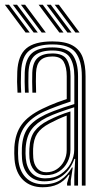

<svg xmlns="http://www.w3.org/2000/svg" viewBox="-24 -782 433 809"><path d="M320.8 0V-460.8Q320.8 -526.2 294.6 -560.5Q268.5 -594.8 196.8 -594.8Q135 -594.8 101.2 -570.1Q67.5 -545.5 64.8 -479.5Q63.8 -456.5 63.9 -435.2Q64 -414 65.5 -391.5H49.8Q48.2 -416.5 48 -437Q47.8 -457.5 48.8 -480Q51.8 -548 86.5 -577.8Q121.2 -607.5 196.8 -607.5Q251.8 -607.5 282.1 -590.2Q312.5 -573 324.5 -540.1Q336.5 -507.2 336.5 -460.8V0ZM166.8 -30.5Q204.8 -30.5 232.1 -48.5Q259.5 -66.5 274.1 -94.4Q288.8 -122.2 288.8 -151.8V-330Q257.8 -320.5 226.1 -309Q194.5 -297.5 172.8 -286.8Q129.8 -265.2 108.4 -236Q87 -206.8 84 -157.5Q83.2 -144.8 83.5 -135Q83.8 -125.2 84.8 -113.5Q88.5 -74.8 109.6 -52.6Q130.8 -30.5 166.8 -30.5ZM169.5 -44Q138.8 -44 120.9 -63.5Q103 -83 100.2 -115.5Q99.5 -124.8 99.4 -135Q99.2 -145.2 99.8 -155.8Q102 -202.5 121.6 -228.8Q141.2 -255 178.5 -274.2Q202.8 -286.5 225 -295.6Q247.2 -304.8 272.8 -312.5V-150.8Q272.8 -123.2 260.2 -98.9Q247.8 -74.5 224.6 -59.2Q201.5 -44 169.5 -44ZM171 -56.2Q196.2 -56.2 215.6 -69.1Q235 -82 246 -103.4Q257 -124.8 257 -149.5V-295Q238.5 -288 221.2 -280.1Q204 -272.2 185 -262.2Q148.5 -243 132.8 -219Q117 -195 115.5 -155Q115.2 -145.2 115.4 -135.5Q115.5 -125.8 116.2 -116.8Q118.2 -90 132.5 -73.1Q146.8 -56.2 171 -56.2ZM156 7Q105 7 73.4 -23.5Q41.8 -54 37.2 -110.5Q36.2 -123.5 36.1 -135.6Q36 -147.8 36.5 -161.2Q39.8 -218.5 66.9 -256.5Q94 -294.5 154.8 -323.8Q169.5 -331 184.6 -337.5Q199.8 -344 217.5 -350.8Q235.2 -357.5 257.2 -364.8V-460.8Q257.2 -499 244.5 -521.5Q231.8 -544 196.8 -544Q162 -544 145.6 -527.1Q129.2 -510.2 127.8 -475.2Q127.2 -462 127.2 -438.9Q127.2 -415.8 128.2 -391.5H112.5Q111.5 -414 111.5 -437.4Q111.5 -460.8 112 -476Q113.8 -519.8 134.9 -538.2Q156 -556.8 196.8 -556.8Q242.2 -556.8 257.8 -530.5Q273.2 -504.2 273.2 -460.8V-354Q242 -343.8 212.2 -332.6Q182.5 -321.5 160.8 -311.5Q108.2 -286.8 81.4 -250.6Q54.5 -214.5 52.5 -160.2Q52 -148 52 -136.1Q52 -124.2 53 -111.8Q57 -62 84.8 -33.8Q112.5 -5.5 159.5 -5.5Q203.8 -5.5 232.2 -24.5Q260.8 -43.5 279 -76H282.5L274.2 -21.2V0H258.8L258.5 -10.2L269 -45.8H265.8Q245.8 -18 219 -5.5Q192.2 7 156 7ZM289 0V-44.8L293 -112.5H289.2Q274.2 -69.5 242.2 -43.8Q210.2 -18 162.8 -18Q122.8 -18 97.6 -43Q72.5 -68 68.8 -112.5Q68 -124.8 67.9 -135.6Q67.8 -146.5 68.2 -159.2Q70.8 -211.5 93.9 -243.5Q117 -275.5 167 -299.2Q181.8 -306.2 202 -314.1Q222.2 -322 244.8 -329.6Q267.2 -337.2 289.2 -343.5V-460.8Q289.2 -510.8 270.5 -540Q251.8 -569.2 196.8 -569.2Q147 -569.2 122.5 -548Q98 -526.8 96 -476.5Q95.5 -461.5 95.5 -438.2Q95.5 -415 97 -391.5H81.2Q80 -413.5 79.8 -437Q79.5 -460.5 80.2 -476.8Q82.5 -532.5 109.9 -557.4Q137.2 -582.2 196.8 -582.2Q259 -582.2 281.9 -550.9Q304.8 -519.5 304.8 -460.8V0ZM151.5 -645 64.2 -762H81.8L169 -645ZM83.8 -645 -3.5 -762H14L101.2 -645ZM117.8 -645 30.2 -762H47.8L135.2 -645ZM293.8 -645 206.5 -762H224L311.2 -645ZM226 -645 138.8 -762H156.2L243.5 -645ZM260 -645 172.5 -762H190L277.5 -645Z"/></svg>

Font: Big Shoulders Inline Text Thin
Style: Regular
Weight: 400
Version: Version 2.002